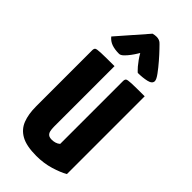

<svg xmlns="http://www.w3.org/2000/svg" viewBox="-233 -765 824 824"><g transform="rotate(45 179.0 -353.5)"><path d="M180 10Q120 10 87.5 -8Q55 -26 42 -59.5Q29 -93 29 -140V-480Q29 -490 33.5 -494Q38 -498 62.5 -499Q87 -500 145 -500V-133Q145 -118 147.5 -107.5Q150 -97 157 -91.5Q164 -86 178 -86Q188 -86 198 -89Q208 -92 216 -99V-480Q216 -490 220.5 -494Q225 -498 248 -499Q271 -500 328 -500V-28Q304 -14 264.5 -2Q225 10 180 10ZM236 -550Q236 -550 230.5 -555Q225 -560 217 -569.5Q209 -579 200 -591.5Q191 -604 183 -618Q183 -618 177 -608Q171 -598 161 -584.5Q151 -571 140.5 -561Q130 -551 121 -551Q95 -551 76.5 -557.5Q58 -564 45 -580L162 -714Q173 -717 184 -717Q192 -717 200 -714Q208 -711 215 -703Q215 -703 230 -687.5Q245 -672 264 -650Q283 -628 298 -607.5Q313 -587 313 -577Q313 -561 289 -555.5Q265 -550 236 -550Z"/></g></svg>

Font: Yanone Kaffeesatz
Style: Bold
Weight: 700
Designer: Yanone (Cyrillic: Daniel Pouzeot, Huerta Tipografica, and Cyreal)
Foundry: Yanone
Version: Version 2.003